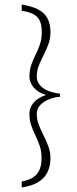

<svg xmlns="http://www.w3.org/2000/svg" viewBox="-20 -684 336 841"><path d="M75 137V111Q99 107 119 96.5Q139 86 150.5 65Q162 44 162 8Q162 -22 154 -45Q146 -68 135.5 -89.5Q125 -111 117 -134Q109 -157 109 -186Q109 -212 126.5 -233.5Q144 -255 181 -268Q156 -276 140 -289Q124 -302 116.5 -317.5Q109 -333 109 -348Q109 -377 117 -400Q125 -423 136 -444.5Q147 -466 155 -490Q163 -514 163 -543Q163 -579 152 -597.5Q141 -616 121 -624.5Q101 -633 75 -637V-664Q120 -657 147.5 -642.5Q175 -628 188 -603.5Q201 -579 201 -543Q201 -515 192 -490.5Q183 -466 171.5 -443.5Q160 -421 150.5 -398Q141 -375 141 -349Q141 -325 157 -308.5Q173 -292 196.5 -284Q220 -276 243 -274V-260Q219 -259 195.5 -249.5Q172 -240 156.5 -224Q141 -208 141 -186Q141 -160 150.5 -136Q160 -112 171.5 -89.5Q183 -67 192 -42.5Q201 -18 201 9Q201 44 187.5 71Q174 98 146 114.5Q118 131 75 137Z"/></svg>

Font: Alumni Sans ExtraLight
Style: Regular
Weight: 250
Version: Version 1.018